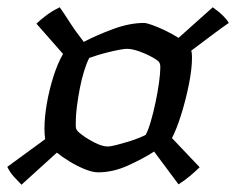

<svg xmlns="http://www.w3.org/2000/svg" viewBox="-20 -553 648 527"><path d="M39 -46Q29 -56 18.5 -67.5Q8 -79 0 -95L104 -171Q103 -178 102.5 -185.5Q102 -193 102 -199Q102 -231 108.5 -268.5Q115 -306 126.5 -342.5Q138 -379 153 -405L80 -488Q89 -497 106 -510Q123 -523 144 -533Q156 -516 172 -491Q188 -466 210 -438Q246 -457 291 -473.5Q336 -490 375 -490Q382 -490 397.5 -484.5Q413 -479 433 -469.5Q453 -460 470 -449L564 -533Q581 -521 592.5 -509.5Q604 -498 608 -490Q589 -477 573 -465Q557 -453 541 -441Q525 -429 505 -414Q506 -411 506.5 -406.5Q507 -402 507 -395Q507 -364 498.5 -321.5Q490 -279 477.5 -239Q465 -199 452 -174L528 -94Q517 -83 501.5 -70Q486 -57 470 -47L403 -137Q372 -117 331 -98.5Q290 -80 249 -80Q234 -80 213 -88.5Q192 -97 171.5 -109.5Q151 -122 136 -134ZM275 -151Q284 -151 299.5 -155Q315 -159 331.5 -164Q348 -169 361.5 -174.5Q375 -180 380 -183Q387 -196 394 -220Q401 -244 407 -272.5Q413 -301 416.5 -326.5Q420 -352 420 -367Q420 -374 419.5 -375.5Q419 -377 418 -380Q417 -385 400.5 -394.5Q384 -404 363.5 -411.5Q343 -419 328 -419Q322 -419 308.5 -416.5Q295 -414 278.5 -410Q262 -406 247.5 -401.5Q233 -397 225 -394Q218 -381 211 -358.5Q204 -336 199 -310Q194 -284 191 -260Q188 -236 188 -219Q188 -211 188 -207.5Q188 -204 189 -200Q190 -194 205.5 -182.5Q221 -171 241 -161Q261 -151 275 -151Z"/></svg>

Font: Texturina 12pt Medium
Style: Italic
Weight: 500
Italic angle: -11°
Designer: Guillermo Torres Carreño
Foundry: Omnibus-Type
Version: Version 1.002